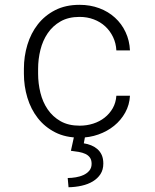

<svg xmlns="http://www.w3.org/2000/svg" viewBox="-20 -558 640 792"><path d="M308.6 -39.6Q337.9 -39.6 364.5 -48.1Q391.1 -56.6 411.6 -72.8Q432.1 -88.9 445.1 -111.6Q458 -134.3 460 -163.1H516.1Q514.2 -125.5 496.6 -93.8Q479 -62 450.7 -39.1Q422.4 -16.1 385.7 -3.2Q349.1 9.8 308.6 9.8Q250.5 9.8 207.5 -12.2Q164.6 -34.2 136 -70.8Q107.4 -107.4 93 -155Q78.6 -202.6 78.6 -253.9V-274.4Q78.6 -325.7 93 -373.3Q107.4 -420.9 136 -457.5Q164.6 -494.1 207.5 -516.1Q250.5 -538.1 308.1 -538.1Q352.1 -538.1 389.4 -524.2Q426.8 -510.3 454.3 -485.1Q481.9 -460 498 -425.5Q514.2 -391.1 516.1 -350.1H460Q458.5 -379.9 446.3 -405.3Q434.1 -430.7 414.1 -449.2Q394 -467.8 366.9 -478Q339.8 -488.3 308.1 -488.3Q262.2 -488.3 229.7 -469.7Q197.3 -451.2 176.8 -420.9Q156.2 -390.6 146.7 -352.3Q137.2 -314 137.2 -274.4V-253.9Q137.2 -213.9 146.7 -175.3Q156.2 -136.7 176.8 -106.7Q197.3 -76.7 229.7 -58.1Q262.2 -39.6 308.6 -39.6ZM331.5 2 325.7 33.2Q341.8 35.6 356.2 41.5Q370.6 47.4 381.8 57.1Q393.1 66.9 399.7 81.5Q406.2 96.2 406.2 116.7Q406.2 142.1 394.5 160.2Q382.8 178.2 363 190.2Q343.3 202.1 317.1 208Q291 213.9 262.7 214.4L259.3 176.3Q275.4 176.3 293 173.3Q310.5 170.4 324.7 163.8Q338.9 157.2 348.4 146Q357.9 134.8 357.9 117.7Q357.9 102.1 351.1 92.3Q344.2 82.5 332.3 76.9Q320.3 71.3 304.7 68.6Q289.1 65.9 272.5 64L286.1 2Z"/></svg>

Font: Roboto Mono Light
Style: Regular
Weight: 300
Designer: Google
Version: Version 2.000985; 2015; ttfautohint (v1.3)